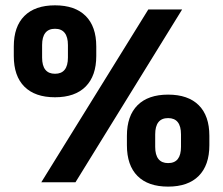

<svg xmlns="http://www.w3.org/2000/svg" viewBox="-20 -674 826 710"><path d="M259.1 0H132.7L528.4 -639H653.5ZM601.6 16.1Q527.7 16.1 488.5 -23.2Q449.3 -62.5 449.3 -136.8V-171.9Q449.3 -245.6 488.6 -284.9Q527.9 -324.1 601.6 -324.1Q675.5 -324.1 714.9 -285Q754.2 -245.9 754.2 -171.9V-136.8Q754.2 -63.2 714.9 -23.5Q675.5 16.1 601.6 16.1ZM601.6 -70.9Q625.7 -70.9 637.5 -86Q649.3 -101.1 649.3 -130.9V-177.2Q649.3 -207.1 637.4 -222.2Q625.5 -237.3 601.6 -237.3Q577.7 -237.3 565.8 -222.2Q553.9 -207.1 553.9 -177.2V-130.9Q553.9 -101.1 565.9 -86Q577.9 -70.9 601.6 -70.9ZM183.4 -314.3Q109.6 -314.3 70.3 -353.5Q31 -392.7 31 -466.9V-502.2Q31 -576 70.3 -615.1Q109.6 -654.3 183.4 -654.3Q257.3 -654.3 296.7 -615.1Q336 -576 336 -502.2V-466.9Q336 -393.5 296.7 -353.9Q257.3 -314.3 183.4 -314.3ZM183.4 -401.2Q207.3 -401.2 219.2 -416.2Q231.2 -431.2 231.2 -461.1V-507.5Q231.2 -537.2 219.2 -552.4Q207.3 -567.6 183.4 -567.6Q159.6 -567.6 147.6 -552.4Q135.7 -537.2 135.7 -507.5V-461.1Q135.7 -431.2 147.7 -416.2Q159.7 -401.2 183.4 -401.2Z"/></svg>

Font: Anek Kannada Medium
Style: Regular
Weight: 500
Designer: Vaishnavi Murthy, Maithili Shingre (Kannada) & Yesha Goshar (Latin)
Foundry: Ek Type
Version: Version 1.003